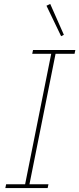

<svg xmlns="http://www.w3.org/2000/svg" viewBox="-20 -951 401 971"><path d="M7 0 11 -19H107L239 -679H143L147 -698H361L357 -679H261L129 -19H225L221 0ZM215 -922 234 -931 303 -775 289 -768Z"/></svg>

Font: IBM Plex Sans Cond Thin
Style: Italic
Weight: 100
Width: 3
Italic angle: -11°
Designer: Mike Abbink, Paul van der Laan, Pieter van Rosmalen
Foundry: Bold Monday
Version: Version 1.3